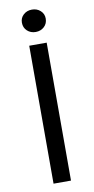

<svg xmlns="http://www.w3.org/2000/svg" viewBox="-92 -859 442 899"><g transform="rotate(-10 128.5 -410.0)"><path d="M169.9 -655.8V0H86.9V-655.8ZM128.4 -820.3Q152.3 -820.3 168.7 -805.4Q185.1 -790.5 185.1 -768.1Q185.1 -744.1 168.7 -729Q152.3 -713.9 128.4 -713.9Q104.5 -713.9 88.1 -729Q71.8 -744.1 71.8 -768.1Q71.8 -790.5 88.1 -805.4Q104.5 -820.3 128.4 -820.3Z"/></g></svg>

Font: Varta
Style: Regular
Weight: 400
Designer: Joana Correia, Viktoriya Grabowska, Eben Sorkin
Foundry: Sorkin Type
Version: Version 1.003; ttfautohint (v1.3) -l 8 -r 24 -G 200 -x 12 -H